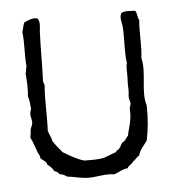

<svg xmlns="http://www.w3.org/2000/svg" viewBox="-40 -468 458 505"><g transform="rotate(-5 189.5 -216.0)"><path d="M42 -423C38 -417 37 -406 34 -398C38 -368 34 -334 37 -307C35 -301 35 -293 33 -288C35 -269 36 -246 34 -228C37 -220 38 -208 39 -198C40 -192 36 -188 36 -181C36 -173 40 -165 39 -157C38 -149 34 -146 33 -138C34 -130 31 -127 31 -119C38 -106 42 -91 47 -78C49 -74 53 -69 52 -64C57 -57 67 -55 69 -45C76 -40 82 -34 86 -26C93 -25 96 -21 99 -17C107 -16 113 -13 118 -9C137 -7 155 -1 175 -1C197 -1 220 -8 242 -4C255 -8 264 -16 279 -17C281 -24 291 -26 294 -33C301 -37 305 -44 312 -48C316 -64 327 -73 335 -85C341 -113 344 -143 343 -178C331 -215 350 -263 340 -302C344 -336 340 -368 343 -403C338 -409 340 -423 334 -428C322 -428 307 -431 298 -425C292 -416 296 -402 298 -392C301 -358 296 -322 301 -293C297 -281 300 -266 299 -252C298 -239 299 -229 299 -219C299 -213 297 -206 298 -201C298 -196 302 -191 301 -185C301 -179 297 -177 298 -170C300 -141 291 -124 287 -102C281 -97 279 -88 271 -86C266 -80 264 -71 257 -67C254 -66 253 -65 252 -62L220 -50C202 -46 185 -47 167 -47C146 -53 129 -64 112 -74C104 -84 95 -94 88 -105C86 -116 81 -123 78 -133C80 -167 77 -214 80 -250C81 -258 76 -260 77 -267C79 -312 78 -354 80 -395C81 -407 84 -420 77 -430C65 -434 51 -427 42 -423Z"/></g></svg>

Font: FuturaRener
Style: Light
Weight: 300
Designer: BSozoo
Foundry: BSozoo
Version: Version 1.0